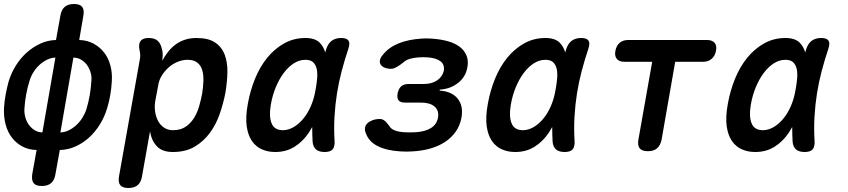

<svg xmlns="http://www.w3.org/2000/svg" viewBox="-21 -750 4241 960"><path d="M256 122Q251 152 234 166Q217 180 188 180Q159 180 147.5 166Q136 152 140 122L162 0Q122 -1 91 -17.5Q60 -34 38.5 -62Q17 -90 7 -128Q-3 -166 -1 -210Q1 -243 7 -276Q13 -309 22 -342Q35 -385 58.5 -422.5Q82 -460 113 -487.5Q144 -515 181 -532Q218 -549 259 -550L281 -672Q286 -702 303 -716Q320 -730 349 -730Q378 -730 389.5 -716Q401 -702 396 -672L375 -550Q415 -549 446.5 -532Q478 -515 499.5 -487.5Q521 -460 531 -422.5Q541 -385 538 -342Q536 -309 530.5 -276Q525 -243 515 -210Q502 -166 478.5 -128Q455 -90 424 -62Q393 -34 356 -17.5Q319 -1 278 0ZM191 -88 256 -462Q237 -462 216.5 -452.5Q196 -443 178.5 -427.5Q161 -412 147.5 -391Q134 -370 127 -347Q116 -312 109.5 -276Q103 -240 101 -204Q100 -182 106.5 -160.5Q113 -139 125.5 -123Q138 -107 155 -97.5Q172 -88 191 -88ZM346 -462 281 -88Q301 -88 321 -97.5Q341 -107 359 -123Q377 -139 390.5 -160.5Q404 -182 411 -204Q422 -240 428 -276Q434 -312 436 -347Q438 -370 431 -391Q424 -412 412 -427.5Q400 -443 383 -452.5Q366 -462 346 -462Z M790 -446Q803 -470 819.5 -491Q836 -512 857 -527.5Q878 -543 904 -551.5Q930 -560 962 -560Q1021 -560 1054.5 -537.5Q1088 -515 1102.5 -476.5Q1117 -438 1116 -389Q1115 -340 1106 -286Q1096 -234 1078 -181.5Q1060 -129 1029 -86.5Q998 -44 953 -17Q908 10 843 10Q791 10 764 -18Q737 -46 729 -93L689 132Q684 162 667 176Q650 190 621 190Q592 190 580.5 176Q569 162 574 132L678 -452Q681 -465 680 -477.5Q679 -490 676 -503Q671 -532 682.5 -546Q694 -560 723 -560Q752 -560 767.5 -546Q783 -532 789 -503Q793 -491 792.5 -474.5Q792 -458 790 -446ZM917 -451Q892 -451 867.5 -441Q843 -431 823 -413.5Q803 -396 788.5 -373Q774 -350 770 -323L755 -243Q751 -218 754.5 -192.5Q758 -167 769 -146Q780 -125 799 -112Q818 -99 843 -99Q881 -99 906 -115.5Q931 -132 948 -158.5Q965 -185 974.5 -218Q984 -251 990 -283Q995 -316 996 -346.5Q997 -377 990 -400Q983 -423 965.5 -437Q948 -451 917 -451Z M1355 10Q1319 10 1289 -3Q1259 -16 1239 -44.5Q1219 -73 1212.5 -118.5Q1206 -164 1218 -230Q1230 -298 1255 -358.5Q1280 -419 1317 -463.5Q1354 -508 1401.5 -534Q1449 -560 1506 -560Q1554 -560 1577 -537Q1597 -517 1605 -488Q1608 -497 1611 -507Q1621 -535 1639.5 -547.5Q1658 -560 1685 -560Q1713 -560 1721.5 -547Q1730 -534 1721 -507Q1702 -450 1687.5 -395Q1673 -340 1664 -283.5Q1655 -227 1651.5 -167.5Q1648 -108 1652 -42Q1653 -15 1641.5 -2.5Q1630 10 1602 10Q1574 10 1559 -3Q1544 -16 1542 -42Q1540 -80 1540 -115Q1531 -99 1522 -85Q1492 -41 1450.5 -15.5Q1409 10 1355 10ZM1393 -99Q1419 -99 1444.5 -113Q1470 -127 1492.5 -153Q1515 -179 1532 -216.5Q1549 -254 1557 -302Q1562 -329 1564.5 -355.5Q1567 -382 1563 -403Q1559 -424 1546 -437.5Q1533 -451 1506 -451Q1476 -451 1448.5 -433.5Q1421 -416 1398 -385.5Q1375 -355 1358 -314Q1341 -273 1333 -226Q1323 -168 1337 -133.5Q1351 -99 1393 -99Z M1895 -478Q1924 -514 1973 -533.5Q2022 -553 2087 -557Q2099 -558 2111 -558Q2123 -558 2136 -557Q2182 -554 2218 -544Q2254 -534 2277.5 -516Q2301 -498 2311.5 -472.5Q2322 -447 2316 -414Q2308 -366 2269.5 -335.5Q2231 -305 2178 -302L2177 -297Q2239 -293 2268 -256Q2297 -219 2286 -160Q2279 -123 2258.5 -93Q2238 -63 2206 -41.5Q2174 -20 2133 -8Q2092 4 2042 7Q2027 8 2011.5 8Q1996 8 1981 7Q1913 3 1868.5 -19Q1824 -41 1809 -82Q1802 -97 1804 -110.5Q1806 -124 1816 -133.5Q1826 -143 1842 -149Q1858 -155 1878 -155Q1887 -155 1893 -152Q1899 -149 1904.5 -144.5Q1910 -140 1914.5 -134Q1919 -128 1925 -121Q1933 -106 1951.5 -98.5Q1970 -91 1998 -89Q2013 -88 2028.5 -88Q2044 -88 2059 -89Q2105 -92 2134 -110Q2163 -128 2169 -162Q2175 -197 2152 -217Q2129 -237 2085 -237H2005Q1981 -237 1972 -248Q1963 -259 1967 -283Q1972 -307 1985 -318.5Q1998 -330 2022 -330H2097Q2138 -330 2164.5 -348Q2191 -366 2198 -396Q2203 -427 2181.5 -443.5Q2160 -460 2119 -463Q2107 -464 2095 -464Q2083 -464 2070 -463Q2046 -461 2027.5 -455.5Q2009 -450 1997 -439Q1988 -432 1980 -426Q1972 -420 1964.5 -416Q1957 -412 1950 -409Q1943 -406 1935 -406Q1915 -406 1901.5 -412Q1888 -418 1882 -427.5Q1876 -437 1879 -450.5Q1882 -464 1895 -478Z M2555 10Q2519 10 2489 -3Q2459 -16 2439 -44.5Q2419 -73 2412.5 -118.5Q2406 -164 2418 -230Q2430 -298 2455 -358.5Q2480 -419 2517 -463.5Q2554 -508 2601.5 -534Q2649 -560 2706 -560Q2754 -560 2777 -537Q2797 -517 2805 -488Q2808 -497 2811 -507Q2821 -535 2839.5 -547.5Q2858 -560 2885 -560Q2913 -560 2921.5 -547Q2930 -534 2921 -507Q2902 -450 2887.5 -395Q2873 -340 2864 -283.5Q2855 -227 2851.5 -167.5Q2848 -108 2852 -42Q2853 -15 2841.5 -2.5Q2830 10 2802 10Q2774 10 2759 -3Q2744 -16 2742 -42Q2740 -80 2740 -115Q2731 -99 2722 -85Q2692 -41 2650.5 -15.5Q2609 10 2555 10ZM2593 -99Q2619 -99 2644.5 -113Q2670 -127 2692.5 -153Q2715 -179 2732 -216.5Q2749 -254 2757 -302Q2762 -329 2764.5 -355.5Q2767 -382 2763 -403Q2759 -424 2746 -437.5Q2733 -451 2706 -451Q2676 -451 2648.5 -433.5Q2621 -416 2598 -385.5Q2575 -355 2558 -314Q2541 -273 2533 -226Q2523 -168 2537 -133.5Q2551 -99 2593 -99Z M3240 -441H3101Q3075 -441 3063 -455.5Q3051 -470 3056 -496Q3061 -522 3077.5 -536Q3094 -550 3120 -550H3514Q3540 -550 3552 -536Q3564 -522 3559 -496Q3554 -470 3537 -455.5Q3520 -441 3494 -441H3355L3287 -52Q3281 -23 3264.5 -8.5Q3248 6 3219 6Q3189 6 3177.5 -8.5Q3166 -23 3171 -52Z M3755 10Q3719 10 3689 -3Q3659 -16 3639 -44.5Q3619 -73 3612.5 -118.5Q3606 -164 3618 -230Q3630 -298 3655 -358.5Q3680 -419 3717 -463.5Q3754 -508 3801.5 -534Q3849 -560 3906 -560Q3954 -560 3977 -537Q3997 -517 4005 -488Q4008 -497 4011 -507Q4021 -535 4039.5 -547.5Q4058 -560 4085 -560Q4113 -560 4121.5 -547Q4130 -534 4121 -507Q4102 -450 4087.5 -395Q4073 -340 4064 -283.5Q4055 -227 4051.5 -167.5Q4048 -108 4052 -42Q4053 -15 4041.5 -2.5Q4030 10 4002 10Q3974 10 3959 -3Q3944 -16 3942 -42Q3940 -80 3940 -115Q3931 -99 3922 -85Q3892 -41 3850.5 -15.5Q3809 10 3755 10ZM3793 -99Q3819 -99 3844.5 -113Q3870 -127 3892.5 -153Q3915 -179 3932 -216.5Q3949 -254 3957 -302Q3962 -329 3964.5 -355.5Q3967 -382 3963 -403Q3959 -424 3946 -437.5Q3933 -451 3906 -451Q3876 -451 3848.5 -433.5Q3821 -416 3798 -385.5Q3775 -355 3758 -314Q3741 -273 3733 -226Q3723 -168 3737 -133.5Q3751 -99 3793 -99Z"/></svg>

Font: Maple Mono NL SemiBold
Style: Italic
Weight: 600
Italic angle: -10°
Monospace: yes
Designer: subframe7536
Version: Version 7.000